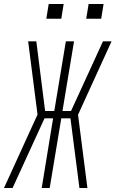

<svg xmlns="http://www.w3.org/2000/svg" viewBox="-35 -942 579 962"><path d="M403 0H363L318 -349H272L214 0H174L231 -349H188L28 0H-15L153 -368L106 -735H147L191 -386H237L295 -735H336L278 -386H321L481 -735H524L356 -367ZM397 -848 409 -922H484L472 -848ZM197 -848 209 -922H284L272 -848Z"/></svg>

Font: Iosevka SS04 XLt Obl
Style: Regular
Weight: 200
Italic angle: -9°
Monospace: yes
Designer: Belleve Invis
Foundry: Belleve Invis
Version: Version 19.0.0; ttfautohint (v1.8.4)